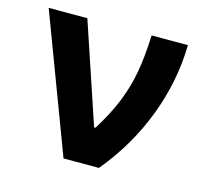

<svg xmlns="http://www.w3.org/2000/svg" viewBox="-83 -624 774 719"><g transform="rotate(15 304.5 -265.0)"><path d="M21 -530.3H170.9L301.2 -141.9H306.5Q349.2 -210.6 372.5 -269.6Q395.8 -328.6 406.3 -388.7Q416.9 -448.8 420.1 -530.3H560.8Q558.2 -389.4 506.4 -253Q454.6 -116.6 358 0H220.6Z"/></g></svg>

Font: WEMIX Pretendard Variable
Style: Regular
Weight: 400
Designer: Base glyphs from Inter by Rasmus Andersson; Hangeul glyphs from Noto Sans CJK(Source Han Sans) by Jang Soo-young and Kan
Foundry: Kil Hyung-jin
Version: Version 1.000;Glyphs 3.2 (3208)